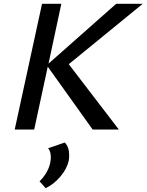

<svg xmlns="http://www.w3.org/2000/svg" viewBox="-20 -678 767 1005"><path d="M340 -342 602 0H465L230 -329L159 0H57L200 -658H301L234 -345L588 -658H727ZM187 271Q214 245 230 212Q246 179 246 145Q246 114 232 98L319 68Q342 91 342 133Q342 152 340 162Q331 204 297.5 244.5Q264 285 219 307Z"/></svg>

Font: Ysabeau Semibold
Style: Italic
Weight: 600
Italic angle: -12°
Designer: Christian Thalmann (Catharsis Fonts)
Version: Version 0.003